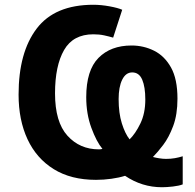

<svg xmlns="http://www.w3.org/2000/svg" viewBox="-20 -745 817 806"><path d="M725 -331Q725 -264 707 -216Q689 -168 665 -136.5Q641 -105 622 -86Q633 -83 648.5 -80.5Q664 -78 677 -78Q697 -78 714 -81Q731 -84 747 -89V29Q732 35 706 38Q680 41 660 41Q576 41 505 -7Q480 1 447.5 5.5Q415 10 383 10Q278 10 205.5 -35Q133 -80 95.5 -160.5Q58 -241 58 -348Q58 -525 134 -625Q210 -725 372 -725Q404 -725 439.5 -718.5Q475 -712 493 -704L455 -587Q438 -592 417.5 -596.5Q397 -601 372 -601Q287 -601 249 -535Q211 -469 211 -353Q211 -233 263 -175.5Q315 -118 395 -118Q399 -118 403 -118.5Q407 -119 410 -120Q385 -150 363.5 -208.5Q342 -267 342 -337Q342 -450 393.5 -502Q445 -554 532 -554Q583 -554 627 -532Q671 -510 698 -461.5Q725 -413 725 -331ZM590 -327Q590 -380 577 -410.5Q564 -441 535 -441Q508 -441 493 -410.5Q478 -380 478 -329Q478 -270 491.5 -227Q505 -184 524 -160Q548 -183 569 -226Q590 -269 590 -327Z"/></svg>

Font: RS Noto Sans
Style: Bold
Weight: 700
Designer: Monotype Design Team
Foundry: Monotype Imaging Inc.
Version: Version 3.10